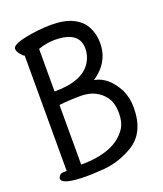

<svg xmlns="http://www.w3.org/2000/svg" viewBox="-136 -806 772 911"><g transform="rotate(-20 250.0 -350.5)"><path d="M146 16Q20 16 20 -17Q20 -24 27 -32Q34 -40 47.5 -40Q61 -40 63 -40V-622Q54 -626 42.5 -641Q31 -656 31 -668Q31 -697 161 -713Q199 -717 230 -717Q298 -717 340 -696Q382 -675 401 -638.5Q420 -602 420 -557Q420 -515 404.5 -482Q389 -449 364.5 -427Q340 -405 332 -401Q400 -390 445 -307Q465 -266 465 -215Q465 -87 379 -36Q299 11 213 13Q173 16 146 16ZM138 -45Q311 -45 372 -139Q390 -168 390 -212Q390 -265 368 -295Q328 -350 252 -352Q189 -352 138 -346ZM138 -414H139Q279 -414 325 -487Q345 -519 345 -556Q345 -644 221 -644Q180 -644 138 -629Z"/></g></svg>

Font: LXGW WenKai Mono TC
Style: Bold
Weight: 700
Designer: LXGW / Fontworks Inc.
Foundry: LXGW / Fontworks Inc.
Version: Version 1.330